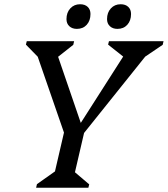

<svg xmlns="http://www.w3.org/2000/svg" viewBox="-20 -884 790 904"><path d="M296 -217 141 -665 180 -594 102 -674 106 -690H329L325 -673L230 -598L237 -665L367 -286H348L587 -660L586 -597L489 -674L493 -690H750L746 -673L632 -596L697 -659L343 -217ZM150 0 154 -17 270 -99 230 -39 285 -276H380L325 -39L301 -100L400 -16L396 0ZM342 -748Q320 -748 306.5 -760.5Q293 -773 293 -794Q293 -825 311 -844.5Q329 -864 357 -864Q380 -864 393 -851.5Q406 -839 406 -818Q406 -787 388.5 -767.5Q371 -748 342 -748ZM533 -748Q511 -748 497.5 -760.5Q484 -773 484 -794Q484 -825 502 -844.5Q520 -864 548 -864Q571 -864 584 -851.5Q597 -839 597 -818Q597 -787 579.5 -767.5Q562 -748 533 -748Z"/></svg>

Font: Platypi Light
Style: Italic
Weight: 300
Italic angle: -13°
Designer: David Sargent
Foundry: Bolt Cutter Type
Version: Version 1.200